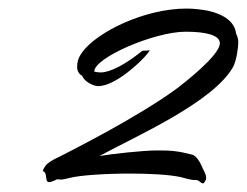

<svg xmlns="http://www.w3.org/2000/svg" viewBox="-20 -708 576 448"><path d="M325 -584C328 -588 329 -590 329 -590C329 -591 328 -591 328 -591C328 -591 326 -590 324 -590C323 -590 321 -590 318 -590C315 -590 312 -590 309 -587C274 -559 238 -539 215 -539C209 -539 203 -540 200 -541C199 -573 340 -634 413 -634C461 -634 493 -626 493 -607C493 -579 410 -515 396 -504C302 -434 137 -352 120 -343C102 -335 90 -327 86 -321C82 -315 80 -311 80 -310C80 -309 81 -308 83 -307C88 -304 87 -293 89 -287C90 -284 93 -283 95 -283C99 -283 105 -286 110 -288C113 -291 117 -289 121 -289C125 -289 132 -290 143 -293C167 -299 225 -303 283 -303C326 -303 371 -301 401 -295C423 -289 427 -288 436 -288C444 -288 445 -284 449 -282C450 -281 452 -280 454 -280C455 -280 457 -282 460 -288C461 -289 461 -291 461 -293C461 -303 453 -313 450 -322C446 -331 438 -344 429 -347C394 -356 379 -357 347 -357C314 -357 242 -349 212 -344C301 -392 478 -470 524 -552C532 -567 536 -598 536 -609C536 -616 534 -624 531 -629C529 -649 514 -672 465 -683C449 -686 432 -688 415 -688C317 -688 205 -633 171 -585C164 -575 160 -566 160 -551C160 -543 164 -535 172 -531C176 -518 198 -507 209 -507C248 -507 308 -562 325 -584Z"/></svg>

Font: Oregano
Style: Italic
Weight: 400
Italic angle: -12°
Designer: Astigmatic (AOETI)
Foundry: Astigmatic (AOETI)
Version: Version 1.000